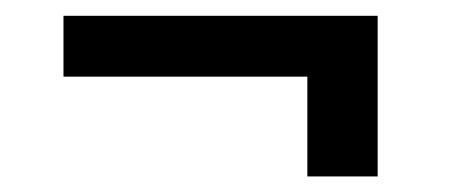

<svg xmlns="http://www.w3.org/2000/svg" viewBox="-20 -411 594 248"><path d="M467.8 -390.6H62V-312H377V-183.1H467.8Z"/></svg>

Font: Nahid
Style: Regular
Weight: 400
Foundry: DejaVu fonts team - Redesigned by Saber Rastikerdar
Version: Version 0.3.0